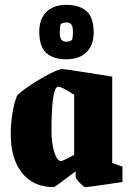

<svg xmlns="http://www.w3.org/2000/svg" viewBox="-20 -755 535 787"><path d="M24 -206Q24 -249 31.5 -293Q39 -337 50 -363Q63 -378 102.5 -404.5Q142 -431 181.5 -451.5Q221 -472 235 -472Q245 -472 326.5 -459Q408 -446 440 -441V-87L482 -72V-9Q344 12 329 12Q324 12 307 -5.5Q290 -23 290 -29V-53Q206 12 200 12Q117 12 70.5 -46Q24 -104 24 -206ZM284 -120V-366Q264 -380 243 -391Q222 -402 215 -399Q191 -386 191 -219Q191 -168 202.5 -131.5Q214 -95 230 -95Q236 -95 259 -107Q282 -119 284 -120ZM141 -625Q141 -677 170 -706Q199 -735 252 -735Q307 -735 335.5 -708.5Q364 -682 364 -622Q364 -570 334.5 -541Q305 -512 252 -512Q197 -512 169 -538.5Q141 -565 141 -625ZM275 -591Q279 -602 279 -624Q279 -646 272.5 -654.5Q266 -663 252 -663Q239 -663 229 -656Q225 -645 225 -623Q225 -601 231.5 -592.5Q238 -584 252 -584Q265 -584 275 -591Z"/></svg>

Font: Grenze ExtraBold
Style: Regular
Weight: 800
Designer: Renata Polastri
Foundry: Omnibus-Type
Version: Version 1.002; ttfautohint (v1.8)